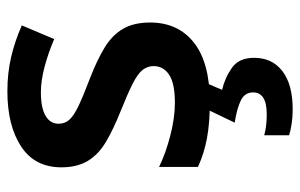

<svg xmlns="http://www.w3.org/2000/svg" viewBox="-170 -422 832 533"><g transform="rotate(-90 246.5 -156.0)"><path d="M450 -156Q450 -78 394 -34Q338 10 229 10Q171 10 128.5 2Q86 -6 49 -23V-131Q88 -112 137 -99.5Q186 -87 227 -87Q281 -87 305 -103Q329 -119 329 -146Q329 -163 318.5 -176.5Q308 -190 280.5 -204Q253 -218 203 -238Q153 -258 118.5 -278.5Q84 -299 66 -328.5Q48 -358 48 -402Q48 -476 106 -514Q164 -552 259 -552Q310 -552 354.5 -541.5Q399 -531 442 -512L404 -422Q367 -438 328 -448.5Q289 -459 256 -459Q213 -459 191 -446Q169 -433 169 -410Q169 -392 180.5 -379.5Q192 -367 219.5 -354Q247 -341 297 -322Q346 -303 380.5 -282Q415 -261 432.5 -231Q450 -201 450 -156ZM352 133Q352 183 315 211.5Q278 240 209 240Q187 240 168 237Q149 234 137 230V161Q162 168 195 168Q256 168 256 130Q256 107 233.5 96Q211 85 172 79L210 0H282L263 44Q297 52 324.5 71.5Q352 91 352 133Z"/></g></svg>

Font: Noto Sans Meetei Mayek SemiBold
Style: Regular
Weight: 600
Designer: Monotype Design Team and Neelakash Kshetrimayum
Foundry: Monotype Imaging Inc.
Version: Version 2.002; ttfautohint (v1.8.4.7-5d5b)